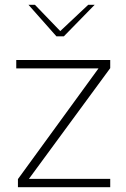

<svg xmlns="http://www.w3.org/2000/svg" viewBox="-20 -783 529 803"><path d="M55 0V-34L392 -497H48V-532H441V-498L101 -35H441V0ZM216 -631 99 -763H126L232 -653L349 -763H376L247 -631Z"/></svg>

Font: Exo Thin ExtraLight
Style: Regular
Weight: 250
Version: Version 2.000